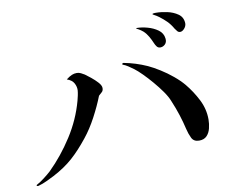

<svg xmlns="http://www.w3.org/2000/svg" viewBox="-81 -892 1161 957"><g transform="rotate(-10 500.0 -414.0)"><path d="M438 -465Q438 -452 431 -445.5Q424 -439 414 -430Q395 -381 366.5 -327.5Q338 -274 305 -233Q262 -179 221 -142.5Q180 -106 121 -75Q103 -66 82 -56Q61 -46 39 -40Q32 -39 30.5 -42.5Q29 -46 33 -47Q50 -56 71.5 -72.5Q93 -89 107 -102Q173 -167 226 -249.5Q279 -332 304 -424Q307 -435 310 -449Q313 -463 314 -475Q315 -493 305.5 -511Q296 -529 270 -538Q287 -551 299 -556Q311 -561 324 -561Q335 -561 345 -556Q355 -551 363 -546Q373 -539 391 -524.5Q409 -510 423.5 -494Q438 -478 438 -465ZM931 -219Q931 -197 925.5 -174.5Q920 -152 906 -137.5Q892 -123 867 -123Q840 -123 829.5 -144.5Q819 -166 813 -192Q805 -227 793 -264.5Q781 -302 764 -342Q755 -365 736 -392Q717 -419 693.5 -446.5Q670 -474 648 -496Q626 -518 610 -530Q598 -539 583.5 -548.5Q569 -558 557 -562Q554 -564 556 -567Q558 -570 562 -570Q622 -559 680 -533Q706 -521 738 -501Q770 -481 799.5 -456.5Q829 -432 849 -408Q882 -368 906.5 -320Q931 -272 931 -219ZM790 -653Q792 -635 781.5 -624.5Q771 -614 757 -614Q746 -614 739.5 -622.5Q733 -631 729 -641Q722 -658 712 -675.5Q702 -693 688 -706Q682 -711 677 -714.5Q672 -718 665 -722Q664 -723 661 -724Q658 -725 657 -726Q654 -728 655 -729Q656 -730 657 -730Q682 -730 711.5 -722Q741 -714 764 -697.5Q787 -681 790 -653ZM900 -711Q900 -697 889.5 -685Q879 -673 868 -673Q859 -673 853.5 -680Q848 -687 843 -694Q830 -717 813.5 -733.5Q797 -750 778 -764Q773 -768 765.5 -772.5Q758 -777 752 -780Q751 -781 750.5 -781Q750 -781 749 -782Q747 -783 747 -784.5Q747 -786 751 -787Q755 -788 760 -788Q765 -788 766 -788Q790 -788 821 -781.5Q852 -775 875.5 -758.5Q899 -742 900 -711Z"/></g></svg>

Font: Kaisei Tokumin
Style: Regular
Weight: 400
Designer: Font-Kai, 金井和夫
Foundry: KAZUO KANAI
Version: Version 5.003